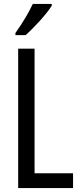

<svg xmlns="http://www.w3.org/2000/svg" viewBox="-20 -963 411 983"><path d="M245 -934V-943H148C127 -898 97 -848 59 -794V-783H111C152 -819 220 -892 245 -934ZM73 0H354V-76H157V-714H73Z"/></svg>

Font: Noto Sans Gujarati UI ExtraCondensed
Style: Regular
Weight: 400
Width: 2
Designer: Jelle Bosma - Monotype Design Team, Universal Thirst
Foundry: Monotype Imaging Inc.
Version: Version 2.106